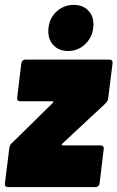

<svg xmlns="http://www.w3.org/2000/svg" viewBox="-25 -763 479 783"><path d="M-5 -15 13 -159Q15 -172 22 -178L191 -344Q195 -350 189 -350H58Q51 -350 47.5 -354Q44 -358 45 -365L62 -505Q63 -512 67.5 -516Q72 -520 78 -520H421Q428 -520 431.5 -516Q435 -512 434 -505L416 -361Q415 -351 406 -342L228 -176Q226 -174 227 -172Q228 -170 230 -170H386Q392 -170 395.5 -166Q399 -162 398 -155L381 -15Q380 -8 375.5 -4Q371 0 365 0H8Q1 0 -2.5 -4Q-6 -8 -5 -15ZM172 -635Q172 -682 202 -712.5Q232 -743 276 -743Q312 -743 334 -721Q356 -699 356 -664Q356 -618 326 -586.5Q296 -555 253 -555Q216 -555 194 -577.5Q172 -600 172 -635Z"/></svg>

Font: Barlow Semi Condensed Black
Style: Italic
Weight: 900
Width: 4
Italic angle: -7°
Designer: Jeremy Tribby
Foundry: Tribby Type
Version: Version 1.408